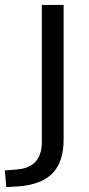

<svg xmlns="http://www.w3.org/2000/svg" viewBox="-82 -559 360 775"><path d="M-56.6 196.3 -62.5 128.9 -13.7 125Q86.9 117.2 86.9 13.7V-539.1H174.8V3.9Q174.8 93.8 130.4 140.1Q85.9 186.5 -8.8 193.4Z"/></svg>

Font: Min Sans
Style: Regular
Weight: 400
Designer: Jinseong-Kim, NotoSansCJK, Nunito
Foundry: Jinseong-Kim
Version: Version 1.400;Glyphs 3.1.2 (3151)